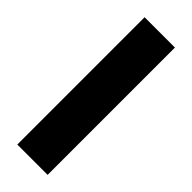

<svg xmlns="http://www.w3.org/2000/svg" viewBox="23 -199 658 658"><g transform="rotate(-45 352.0 130.5)"><path d="M44 57H661V204H44Z"/></g></svg>

Font: Encode Sans Wide
Style: ExtraBold
Weight: 800
Designer: Pablo Impallari, Andres Torresi
Foundry: Pablo Impallari, Andres Torresi
Version: Version 1.000; ttfautohint (v1.00) -l 8 -r 50 -G 200 -x 14 -